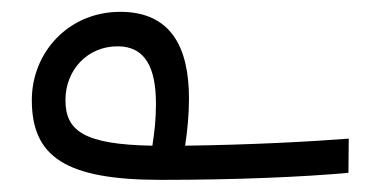

<svg xmlns="http://www.w3.org/2000/svg" viewBox="-20 -295 626 318"><path d="M246.6 2.9C371.6 2.9 483.4 -2 557.1 -8.8L557.6 -65.4C495.1 -60.5 396.5 -55.2 286.6 -53.7C290.5 -79.1 293 -106 293 -131.8C293 -217.3 262.7 -275.4 179.2 -275.4C92.8 -275.4 32.7 -207.5 32.7 -129.4C32.7 -35.6 87.9 2.9 246.6 2.9ZM232.4 -53.7C118.2 -55.7 88.4 -78.6 88.4 -129.4C88.4 -178.7 124.5 -218.3 174.8 -218.3C221.7 -218.3 238.3 -181.2 238.3 -123C238.3 -95.7 235.8 -76.7 232.4 -53.7Z"/></svg>

Font: Cascadia Code PL Light
Style: Regular
Weight: 300
Monospace: yes
Designer: Aaron Bell
Foundry: Saja Typeworks
Version: Version 2404.023